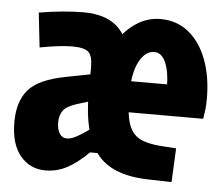

<svg xmlns="http://www.w3.org/2000/svg" viewBox="-42 -537 699 598"><g transform="rotate(5 307.0 -238.5)"><path d="M178 -94Q187 -94 196 -97.5Q205 -101 218.5 -109Q232 -117 251 -131L300 -57H254Q221 -24 189 -6.5Q157 11 120 11Q72 11 41.5 -25.5Q11 -62 11 -131Q11 -196 43 -232.5Q75 -269 160 -285L248 -302V-218L199 -203Q168 -193 157.5 -178.5Q147 -164 147 -141Q147 -121 155 -107.5Q163 -94 178 -94ZM347 -149 234 -229V-324Q234 -357 221 -369Q208 -381 170 -381Q154 -381 130.5 -378.5Q107 -376 69 -369L57 -477Q93 -483 129 -486.5Q165 -490 195 -490Q273 -490 310 -449Q347 -408 347 -327ZM234 -235H254Q254 -284 268 -329.5Q282 -375 306.5 -411.5Q331 -448 364.5 -469Q398 -490 437 -490Q488 -490 525 -460Q562 -430 582 -377Q602 -324 602 -254Q602 -235 600 -219Q598 -203 596 -192H326V-289H543L475 -278Q475 -327 462.5 -356.5Q450 -386 426 -386Q398 -386 379 -350Q360 -314 360 -245Q360 -189 370 -157.5Q380 -126 404.5 -112.5Q429 -99 474 -96L520 -93L515 13L440 11Q326 8 280 -53.5Q234 -115 234 -235Z"/></g></svg>

Font: Intel One Mono Light
Style: Regular
Weight: 300
Monospace: yes
Designer: Fred Shallcrass
Foundry: Frere-Jones Type LLC
Version: Version 1.004